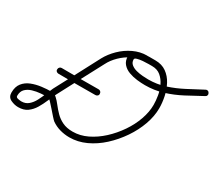

<svg xmlns="http://www.w3.org/2000/svg" viewBox="-112 -785 1143 1020"><g transform="rotate(30 459.5 -275.0)"><path d="M157 -265Q157 -272 162 -277Q167 -282 174 -282Q287 -281 401 -282Q408 -282 413 -277Q418 -272 418 -265Q419 -257 413.5 -252Q408 -247 401 -247Q287 -246 174 -247Q167 -247 161.5 -252Q156 -257 157 -265ZM552 -548Q552 -541 546.5 -536Q541 -531 534 -531Q498 -531 464.5 -514.5Q431 -498 403.5 -471Q376 -444 361 -414Q326 -348 290.5 -281Q255 -214 220 -147Q208 -123 196.5 -95.5Q185 -68 170 -43Q155 -18 133 -2Q111 14 77 14Q54 14 31 3Q8 -8 8 -36Q8 -72 25.5 -94Q43 -116 71 -127Q99 -138 130.5 -142Q162 -146 190 -146Q208 -146 222.5 -133Q237 -120 251.5 -101Q266 -82 285 -62.5Q304 -43 330 -30.5Q356 -18 393 -18Q438 -18 481.5 -39Q525 -60 563.5 -95.5Q602 -131 632 -175Q662 -219 678.5 -266Q695 -313 695 -356Q695 -381 690 -411.5Q685 -442 672 -469Q659 -496 638 -513.5Q617 -531 585 -531Q580 -531 563.5 -531Q547 -531 528.5 -529.5Q510 -528 496 -524Q482 -520 482 -513Q482 -494 495.5 -483Q509 -472 528.5 -467Q548 -462 568 -460.5Q588 -459 602 -459Q656 -459 705 -475Q754 -491 800 -515Q846 -539 893 -564Q899 -568 906 -566Q913 -564 916 -557Q920 -551 918 -544Q916 -537 909 -534Q860 -507 811.5 -481.5Q763 -456 711 -440Q659 -424 602 -424Q580 -424 553.5 -427Q527 -430 502.5 -439Q478 -448 462.5 -466Q447 -484 447 -513Q447 -535 463 -546Q479 -557 501.5 -561.5Q524 -566 547 -566Q570 -566 585 -566Q625 -566 653 -546Q681 -526 698 -494Q715 -462 722.5 -425.5Q730 -389 730 -356Q730 -307 711.5 -255Q693 -203 660 -154.5Q627 -106 584.5 -67Q542 -28 493 -5.5Q444 17 393 17Q363 17 334.5 9Q306 1 282 -16Q276 -21 263 -35.5Q250 -50 235 -67.5Q220 -85 207.5 -98Q195 -111 190 -111Q170 -111 145 -109Q120 -107 96.5 -100Q73 -93 58 -78Q43 -63 43 -36Q43 -26 56.5 -23.5Q70 -21 77 -21Q102 -21 119.5 -36Q137 -51 149 -74Q161 -97 170.5 -121Q180 -145 189 -164Q224 -230 259.5 -297Q295 -364 330 -431Q349 -466 380.5 -497Q412 -528 452 -547Q492 -566 534 -566Q541 -566 546.5 -560.5Q552 -555 552 -548Z"/></g></svg>

Font: FRB American Cursive Guidelines Arrows
Style: Italic
Weight: 400
Italic angle: -25°
Version: Version 2.0;Modular Font Editor K font №1